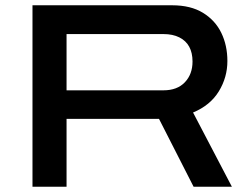

<svg xmlns="http://www.w3.org/2000/svg" viewBox="-20 -707 951 727"><path d="M103 0V-687H632Q702 -687 748.5 -658.5Q795 -630 818 -582.5Q841 -535 841 -476Q841 -414 808.5 -361Q776 -308 711 -281L858 0H713L582 -257H232V0ZM232 -365H599Q651 -365 680 -395.5Q709 -426 709 -474Q709 -507 696.5 -530Q684 -553 659 -565.5Q634 -578 599 -578H232Z"/></svg>

Font: Archivo Expanded Medium
Style: Regular
Weight: 500
Width: 7
Designer: Hector Gatti
Foundry: Omnibus-Type
Version: Version 2.001